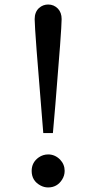

<svg xmlns="http://www.w3.org/2000/svg" viewBox="-20 -800 420 838"><path d="M168.9 -219.2 165.5 -261.2Q131.3 -670.4 131.3 -716.3Q131.3 -747.6 150.4 -765.1Q167.5 -780.3 190.4 -780.3Q215.3 -780.3 232.9 -762.2Q249 -745.1 249 -716.8Q249 -672.9 221.7 -343.8L214.8 -264.2L210.9 -219.2ZM190.4 -126Q219.7 -126 242.2 -103.5Q262.2 -82.5 262.2 -54.2Q262.2 -33.7 251 -16.1Q229.5 18.1 189.9 18.1Q172.9 18.1 157.2 9.8Q118.2 -10.7 118.2 -54.2Q118.2 -91.3 149.4 -113.3Q168 -126 190.4 -126Z"/></svg>

Font: BIZ UDPMincho
Style: Regular
Weight: 400
Designer: TypeBank Co., Ltd.
Foundry: Morisawa Inc.
Version: Version 1.06